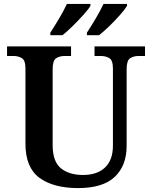

<svg xmlns="http://www.w3.org/2000/svg" viewBox="-20 -951 777 981"><path d="M379 10Q253 10 181.5 -42.5Q110 -95 110 -217V-601Q110 -643 91.5 -654Q73 -665 49 -665H16V-714H343V-665H310Q285 -665 267 -653.5Q249 -642 249 -597V-210Q249 -125 291.5 -91Q334 -57 404 -57Q477 -57 517 -95.5Q557 -134 557 -207V-601Q557 -643 538.5 -654Q520 -665 495 -665H463V-714H721V-665H688Q663 -665 645 -653.5Q627 -642 627 -597V-205Q627 -105 566.5 -47.5Q506 10 379 10ZM424 -784Q445 -816 469 -856.5Q493 -897 509 -931H629V-921Q619 -904 593.5 -875Q568 -846 538.5 -817.5Q509 -789 486 -771H424ZM237 -784Q258 -816 282 -856.5Q306 -897 322 -931H442V-921Q432 -904 406 -875Q380 -846 351 -817.5Q322 -789 299 -771H237Z"/></svg>

Font: Noto Naskh Arabic SemiBold
Style: Regular
Weight: 600
Designer: Monotype Design Team, David Williams, Mohamad Dakak and Nizar Qandah
Foundry: Monotype Imaging Inc.
Version: Version 2.016